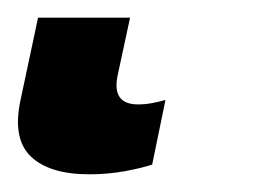

<svg xmlns="http://www.w3.org/2000/svg" viewBox="-63 43 291 217"><path d="M38 240Q-7 240 -28 220Q-49 200 -40 157L-20 63H84L70 128Q63 161 93 161Q101 161 109 159.5Q117 158 124 156L109 229Q97 233 78 236.5Q59 240 38 240Z"/></svg>

Font: Noto Sans ExtraCondensed SemiBold
Style: Italic
Weight: 600
Width: 2
Italic angle: -12°
Designer: Monotype Design Team
Foundry: Monotype Imaging Inc.
Version: Version 2.013; ttfautohint (v1.8.4.7-5d5b)